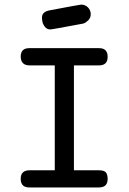

<svg xmlns="http://www.w3.org/2000/svg" viewBox="-20 -822 565 842"><path d="M70.8 -38.1Q70.8 -75.2 109.9 -75.2H220.2V-535.2H109.9Q70.8 -535.2 70.8 -575.2Q71.8 -611.3 108.9 -610.8H415Q452.1 -610.8 452.1 -573Q452.1 -535.2 414.1 -535.2H304.2V-75.2H414.1Q436 -75.2 444.1 -66.2Q452.1 -57.1 452.1 -37.1Q452.1 0 414.1 0H107.9Q70.8 0 70.8 -38.1ZM164.1 -745.1Q164.1 -771 199.2 -776.9Q330.1 -801.8 335.9 -801.8Q354 -801.8 366 -789.3Q377.9 -776.9 377.9 -760Q377.9 -743.2 366.9 -732.7Q356 -722.2 347.4 -719.5Q338.9 -716.8 335 -716.8Q209 -692.9 200.2 -692.9Q186 -692.9 177 -704.3Q168 -715.8 166 -726.6Q164.1 -737.3 164.1 -745.1Z"/></svg>

Font: CMU Typewriter Text
Style: Bold
Weight: 700
Version: Version 0.7.0